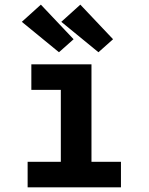

<svg xmlns="http://www.w3.org/2000/svg" viewBox="-20 -807 640 827"><path d="M99 0V-110H242V-420H115V-530H374V-110H501V0ZM404 -582 244 -713 326 -787 467 -638ZM234 -582 74 -713 156 -787 297 -638Z"/></svg>

Font: Iosevka Curly Slab XBdEx
Style: Regular
Weight: 800
Width: 7
Monospace: yes
Designer: Belleve Invis
Foundry: Belleve Invis
Version: Version 11.0.0; ttfautohint (v1.8.3)